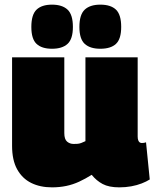

<svg xmlns="http://www.w3.org/2000/svg" viewBox="-20 -797 666 827"><path d="M204 10Q153 10 114.5 -9Q76 -28 54 -67.5Q32 -107 32 -169V-550H257V-224Q257 -197 269 -187Q281 -177 297 -177Q306 -177 313.5 -177.5Q321 -178 329.5 -181Q338 -184 348 -189V-550H573V-209Q573 -199 575.5 -192.5Q578 -186 582 -183.5Q586 -181 591 -181Q601 -181 609 -184L625 -24Q611 -15 590.5 -7Q570 1 545.5 5.5Q521 10 494 10Q449 10 422 -4.5Q395 -19 375 -44Q348 -27 321 -14.5Q294 -2 265 4Q236 10 204 10ZM412 -587Q368 -587 345 -608Q322 -629 322 -681Q322 -734 345 -755.5Q368 -777 412 -777Q457 -777 479.5 -755.5Q502 -734 502 -681Q502 -629 479.5 -608Q457 -587 412 -587ZM204 -587Q160 -587 137.5 -608Q115 -629 115 -681Q115 -734 137.5 -755.5Q160 -777 204 -777Q248 -777 271 -755.5Q294 -734 294 -681Q294 -629 271 -608Q248 -587 204 -587Z"/></svg>

Font: Georama Black
Style: Regular
Weight: 900
Designer: Jean-Baptiste Levee
Foundry: Production Type
Version: Version 1.001